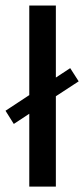

<svg xmlns="http://www.w3.org/2000/svg" viewBox="-30 -687 309 707"><path d="M77.8 0V-268.1L20.8 -230.6L-9.7 -279.2L77.8 -336.8V-666.7H175.7V-401.4L228.5 -436.1L259.7 -387.5L175.7 -332.6V0Z"/></svg>

Font: Afacad Flux Medium
Style: Regular
Weight: 500
Designer: Kristian Moeller
Foundry: Dicotype
Version: Version 1.100